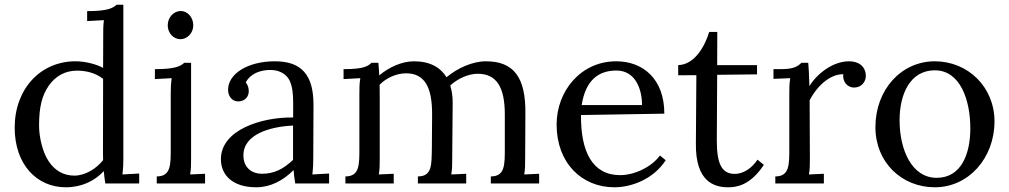

<svg xmlns="http://www.w3.org/2000/svg" viewBox="-20 -775 4262 811"><path d="M501 -754.9H472.2C457 -741.2 436 -728 348.1 -728V-686L418.9 -689.9C415.5 -663.1 416 -646 416 -625L415.5 -488.3C390.1 -502.4 342.8 -516.1 298.8 -516.1C150.4 -516.1 42 -398.9 42 -235.8C42 -81.1 134.8 16.1 257.8 16.1C324.7 16.1 379.9 -10.7 418.5 -52.2C419.9 -36.1 421.4 -19.5 424.8 0H567.9V-42L497.1 -38.1C500.5 -65.4 501 -85 501 -106ZM293.9 -33.2C247.1 -33.2 210.9 -55.7 186 -93.3C173.3 -111.8 163.6 -135.3 156.2 -163.1C148.9 -190.9 145 -218.3 145 -245.1C145 -323.7 157.7 -372.1 186 -413.1C214.4 -453.6 254.9 -476.6 305.2 -476.6C344.7 -476.6 383.8 -466.8 415.5 -441.9L415 -153.8V-124.5C415 -115.2 415 -106.9 415.5 -98.6C385.7 -61 338.9 -33.2 293.9 -33.2Z M701.2 -151.9C701.2 -80.1 702.6 -29.8 642.1 -29.8V0H846.2V-41L783.2 -38.1C787.1 -61 787.1 -79.1 787.1 -106V-509.8H758.3C743.2 -496.1 722.2 -482.9 634.3 -482.9V-440.9L705.1 -444.8C701.7 -418 701.2 -400.9 701.2 -379.9ZM796.4 -668C796.4 -701.7 772.5 -728.5 743.2 -728.5C713.9 -728.5 688.5 -701.7 688.5 -668C688.5 -634.8 713.4 -609.4 742.2 -609.4C770.5 -609.4 796.4 -634.8 796.4 -668Z M1217.8 -99.6C1177.7 -62 1139.6 -41 1085.9 -41C1045.4 -41 1009.8 -65.4 1008.3 -114.7C1004.4 -209.5 1126 -240.7 1217.8 -244.6ZM943.4 -396C943.4 -368.7 960 -346.7 985.8 -346.7C1020 -346.7 1030.8 -372.6 1030.8 -389.2C1030.8 -401.4 1027.8 -415.5 1018.1 -426.8C1038.1 -465.3 1081.5 -479.5 1122.1 -479.5C1159.2 -479.5 1189 -462.9 1202.6 -436C1215.8 -409.2 1218.3 -376 1218.3 -341.3V-278.8C1085 -280.8 913.1 -226.6 913.1 -102.5C913.1 -35.6 962.4 16.1 1062.5 16.1C1121.6 16.1 1175.3 -11.7 1220.2 -56.6C1221.7 -37.6 1223.1 -22.9 1227.1 0H1370.1V-42L1299.3 -38.1C1302.7 -65.4 1303.2 -85 1303.2 -106L1304.2 -330.6C1304.7 -459.5 1252.9 -516.1 1141.1 -516.1C1025.9 -516.1 943.4 -462.9 943.4 -396Z M1498 -151.9C1498 -80.1 1499.5 -29.8 1439 -29.8V0H1643.1V-41L1580.1 -38.1C1584 -61 1584 -79.1 1584 -106V-363.3C1584 -383.3 1583.5 -401.4 1583.5 -417C1611.3 -445.8 1654.3 -465.3 1695.3 -465.3C1773.9 -465.3 1805.7 -406.2 1805.2 -291.5L1804.2 -151.9C1802.7 -80.1 1806.2 -29.8 1745.1 -29.8V0H1949.2V-41L1886.2 -38.1C1890.1 -61 1890.1 -79.1 1890.1 -106L1892.1 -341.3C1892.1 -367.2 1888.7 -391.6 1881.8 -414.1C1912.6 -441.9 1956.5 -463.4 1998 -463.4C2077.6 -463.4 2112.3 -406.7 2112.3 -291.5V-151.9C2112.3 -80.1 2113.8 -29.8 2053.2 -29.8V0H2257.3V-41L2194.3 -38.1C2198.2 -61 2198.2 -79.1 2198.2 -106L2199.2 -292.5C2201.7 -450.7 2148.4 -516.1 2032.2 -516.1C1975.1 -516.1 1910.6 -486.3 1866.2 -448.7C1840.8 -489.7 1796.9 -516.1 1729 -516.1C1676.8 -516.1 1622.6 -490.7 1582 -456.5C1580.6 -480.5 1579.6 -496.6 1578.1 -509.8H1549.3C1534.2 -496.1 1518.6 -482.9 1431.2 -482.9V-440.9L1502 -444.8C1498 -421.9 1498 -400.9 1498 -379.9Z M2584 -477.1C2662.1 -477.1 2691.9 -401.4 2691.9 -331.1H2437C2453.1 -434.1 2505.9 -477.1 2584 -477.1ZM2786.1 -294.9C2786.1 -443.8 2693.8 -516.1 2583 -516.1C2432.1 -516.1 2331.1 -389.2 2331.1 -249C2331.1 -86.9 2437 16.1 2575.2 16.1C2642.6 16.1 2737.3 -14.6 2792 -98.1L2767.6 -118.2C2733.4 -70.8 2661.6 -35.2 2599.1 -35.2C2481.9 -35.2 2432.6 -135.3 2434.1 -289.1Z M2844.7 -457 2921.4 -457.5 2919.4 -168.5C2917.5 -7.8 2996.1 16.1 3055.7 16.1C3088.9 16.1 3147.9 9.8 3206.5 -78.6L3179.7 -100.6C3153.8 -62 3118.2 -40.5 3083.5 -40.5C3025.4 -40.5 3007.8 -89.4 3007.8 -180.7V-183.6C3007.8 -194.8 3007.8 -241.7 3009.3 -459L3177.7 -460.9V-500H3009.3C3009.3 -541 3009.8 -586.9 3009.8 -640.1H2975.6C2958.5 -583 2915.5 -501.5 2844.7 -500Z M3542 -461.4C3538.1 -432.1 3557.6 -405.3 3587.4 -405.3C3623.5 -405.3 3637.2 -435.1 3637.2 -453.1C3637.2 -497.1 3604 -516.1 3566.9 -516.1C3495.1 -516.1 3428.7 -460.4 3398.9 -411.1C3397.5 -460 3396 -488.8 3394 -509.8H3365.2C3350.1 -495.6 3335 -482.9 3277.8 -482.9H3247.1V-441.9L3317.9 -444.8C3314 -421.9 3314 -401.4 3314 -380.4V-151.9C3314 -80.1 3315.4 -29.8 3254.9 -29.8V0H3460V-41L3397 -38.1C3400.9 -61 3400.9 -79.1 3400.9 -106L3399.9 -351.6C3435.1 -418.5 3491.2 -462.9 3542 -461.4Z M3928.7 -478C4036.1 -478 4078.6 -352.5 4078.6 -232.9C4078.6 -127.4 4042 -23.9 3936.5 -23.9C3830.6 -23.9 3779.8 -143.1 3779.8 -267.1C3779.8 -376.5 3823.7 -478 3928.7 -478ZM3928.7 -516.1C3786.6 -516.1 3677.7 -396 3677.7 -237.8C3677.7 -89.4 3788.6 16.1 3928.7 16.1C4071.3 16.1 4180.7 -107.4 4180.7 -262.2C4180.7 -407.2 4068.8 -516.1 3928.7 -516.1Z"/></svg>

Font: Parastoo
Style: Regular
Weight: 400
Foundry: Saber Rastikerdar (saber.rastikerdar@gmail.com)
Version: Version 2.0.1